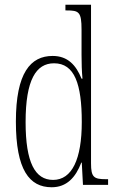

<svg xmlns="http://www.w3.org/2000/svg" viewBox="-20 -780 490 810"><path d="M198 10C261 10 299 -31 323 -94H325L330 0H436V-24H427C376 -24 364 -32 364 -91V-760H256V-736H261C313 -736 324 -730 324 -655V-548C324 -513 325 -479 328 -448H324C301 -505 266 -544 202 -544C109 -544 47 -473 47 -267C47 -63 104 10 198 10ZM204 -21C128 -21 88 -94 88 -265C88 -443 132 -513 208 -513C295 -513 325 -425 325 -265C325 -109 284 -21 204 -21Z"/></svg>

Font: Noto Serif Lao ExtraCondensed ExtraLight
Style: Regular
Weight: 200
Width: 2
Designer: Monotype Design Team
Foundry: Monotype Imaging Inc.
Version: Version 2.003